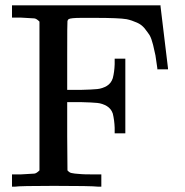

<svg xmlns="http://www.w3.org/2000/svg" viewBox="-20 -700 693 720"><path d="M128 -619Q117 -630 109 -631Q98 -632 58 -634H25V-680H582V-676L596 -560L610 -444V-440H570V-444Q564 -488 563 -492Q559 -512 554 -532Q548 -556 541 -568Q536 -576 522 -594Q510 -608 494 -615Q474 -624 455 -628Q427 -633 334 -633H286Q244 -633 237 -628Q234 -625 233 -621Q232 -620 232 -490V-363H284Q325 -364 345 -366Q364 -368 381 -378Q397 -388 403 -407Q409 -430 410 -459V-480H450V-200H410V-221Q409 -249 403 -274Q397 -292 381 -302Q364 -312 345 -314Q325 -316 284 -317H232V-189L233 -61Q241 -52 249 -51Q255 -49 285 -47Q292 -46 333 -46H360V0H348Q322 -3 182 -3Q55 -3 36 0H25V-46H58Q98 -48 109 -49Q117 -50 128 -61Z"/></svg>

Font: KaTeX_Main
Style: Regular
Weight: 400
Version: Version